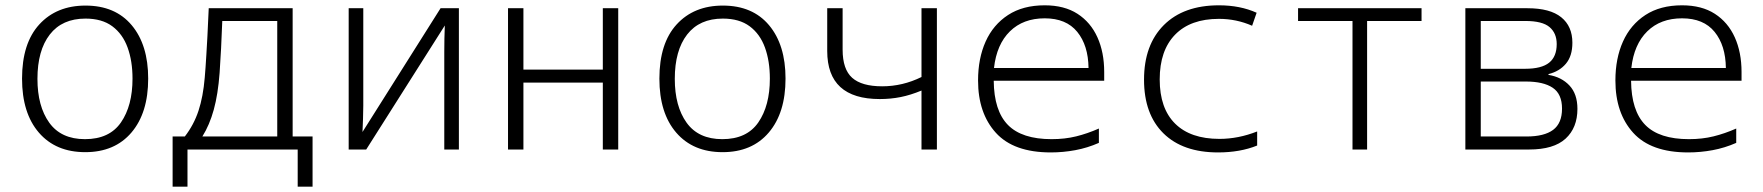

<svg xmlns="http://www.w3.org/2000/svg" viewBox="-20 -563 6640 723"><path d="M301 10Q190 10 126.5 -63.5Q63 -137 63 -267Q63 -400 128 -471Q193 -542 302 -542Q414 -542 476 -468Q538 -394 538 -267Q538 -138 475 -64Q412 10 301 10ZM300 -39Q392 -39 435.5 -102Q479 -165 479 -267Q479 -333 460.5 -384Q442 -435 403 -464Q364 -493 302 -493Q214 -493 167.5 -433Q121 -373 121 -266Q121 -163 165.5 -101Q210 -39 300 -39Z M630 140V-49H676Q710 -93 727.5 -146Q745 -199 751 -271Q753 -290 754 -309.5Q755 -329 757 -356Q759 -383 761 -425.5Q763 -468 766 -532H1082V-49H1157V140H1101V0H686V140ZM807 -289Q801 -208 785 -150Q769 -92 742 -49H1024V-484H817Q815 -430 812.5 -380.5Q810 -331 807 -289Z M1293 0V-532H1348V-165Q1348 -141 1347 -116Q1346 -91 1345 -66L1639 -532H1708V0H1653V-368Q1653 -392 1653.5 -417.5Q1654 -443 1655 -467L1359 0Z M1893 0V-532H1951V-301H2250V-532H2308V0H2250V-252H1951V0Z M2701 10Q2590 10 2526.5 -63.5Q2463 -137 2463 -267Q2463 -400 2528 -471Q2593 -542 2702 -542Q2814 -542 2876 -468Q2938 -394 2938 -267Q2938 -138 2875 -64Q2812 10 2701 10ZM2700 -39Q2792 -39 2835.5 -102Q2879 -165 2879 -267Q2879 -333 2860.5 -384Q2842 -435 2803 -464Q2764 -493 2702 -493Q2614 -493 2567.5 -433Q2521 -373 2521 -266Q2521 -163 2565.5 -101Q2610 -39 2700 -39Z M3450 0V-222Q3409 -205 3371.5 -197.5Q3334 -190 3293 -190Q3095 -190 3095 -371V-532H3153V-376Q3153 -302 3189 -270Q3225 -238 3302 -238Q3379 -238 3450 -273V-532H3508V0Z M3937 11Q3797 11 3730 -63Q3663 -137 3663 -260Q3663 -343 3691.5 -406.5Q3720 -470 3776 -506.5Q3832 -543 3914 -543Q3988 -543 4037.5 -511Q4087 -479 4112.5 -422.5Q4138 -366 4138 -292V-259H3722Q3723 -146 3775.5 -92.5Q3828 -39 3940 -39Q3990 -39 4032.5 -49.5Q4075 -60 4118 -79V-25Q4075 -6 4029 2.5Q3983 11 3937 11ZM3723 -307H4079Q4078 -392 4036.5 -443Q3995 -494 3914 -494Q3833 -494 3783 -445Q3733 -396 3723 -307Z M4567 11Q4434 11 4361 -61Q4288 -133 4288 -263Q4288 -394 4362.5 -468.5Q4437 -543 4570 -543Q4650 -543 4712 -515L4695 -466Q4636 -492 4570 -492Q4463 -492 4405 -432.5Q4347 -373 4347 -264Q4347 -155 4405 -97.5Q4463 -40 4572 -40Q4643 -40 4714 -68V-15Q4682 -2 4645 4.5Q4608 11 4567 11Z M5073 0V-484H4868V-532H5333V-484H5128V0Z M5498 0V-532H5732Q5817 -532 5859 -498Q5901 -464 5901 -402Q5901 -352 5876.5 -323Q5852 -294 5811 -284V-281Q5860 -273 5890 -241Q5920 -209 5920 -153Q5920 -82 5875.5 -41Q5831 0 5738 0ZM5556 -304H5723Q5785 -304 5813.5 -327Q5842 -350 5842 -397Q5842 -438 5815 -461Q5788 -484 5724 -484H5556ZM5556 -49H5728Q5795 -49 5828.5 -74Q5862 -99 5862 -154Q5862 -209 5827 -232.5Q5792 -256 5726 -256H5556Z M6337 11Q6197 11 6130 -63Q6063 -137 6063 -260Q6063 -343 6091.5 -406.5Q6120 -470 6176 -506.5Q6232 -543 6314 -543Q6388 -543 6437.5 -511Q6487 -479 6512.5 -422.5Q6538 -366 6538 -292V-259H6122Q6123 -146 6175.5 -92.5Q6228 -39 6340 -39Q6390 -39 6432.5 -49.5Q6475 -60 6518 -79V-25Q6475 -6 6429 2.5Q6383 11 6337 11ZM6123 -307H6479Q6478 -392 6436.5 -443Q6395 -494 6314 -494Q6233 -494 6183 -445Q6133 -396 6123 -307Z"/></svg>

Font: Noto Sans Mono Light
Style: Regular
Weight: 300
Designer: Monotype Design Team
Foundry: Monotype Imaging Inc.
Version: Version 2.014; ttfautohint (v1.8.4.7-5d5b)